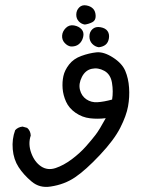

<svg xmlns="http://www.w3.org/2000/svg" viewBox="-20 -384 540 735"><path d="M173.8 330.1Q131.8 336.9 101.1 311Q70.3 285.2 51.3 255.9Q32.2 226.6 28.8 187.5Q25.4 148.4 38.1 114.3Q48.8 102.5 66.4 100.6L84 105.5Q96.7 116.2 97.7 134.8Q86.9 167 99.6 201.7Q112.3 236.3 137.2 252.9Q162.1 269.5 192.9 259.3Q223.6 249 254.9 225.6Q286.1 202.1 308.6 176.8Q331.1 151.4 345.7 132.3Q360.4 113.3 384.8 68.4Q354.5 72.3 324.7 68.8Q294.9 65.4 269.5 47.9Q244.1 30.3 232.9 5.4Q221.7 -19.5 219.7 -44.9Q217.8 -70.3 222.7 -92.8Q227.5 -115.2 244.6 -137.2Q261.7 -159.2 291.5 -169.9Q321.3 -180.7 349.1 -183.6Q377 -186.5 412.1 -164.1Q447.3 -141.6 459.5 -112.8Q471.7 -84 474.1 -48.3Q476.6 -12.7 470.2 22.9Q463.9 58.6 440.4 105Q417 151.4 362.3 209.5Q307.6 267.6 267.1 294.9Q226.6 322.3 173.8 330.1ZM409.2 -2.9Q414.1 -34.2 408.7 -66.9Q403.3 -99.6 379.4 -112.8Q355.5 -126 331.1 -120.6Q306.6 -115.2 293.5 -89.4Q280.3 -63.5 286.1 -40Q292 -16.6 310.5 -3.9Q329.1 8.8 353 7.3Q377 5.9 409.2 -2.9ZM358.4 -203.1Q343.8 -205.1 333 -216.3Q322.3 -227.5 322.3 -244.6Q322.3 -261.7 334 -272.5Q345.7 -283.2 364.7 -279.8Q383.8 -276.4 391.6 -265.1Q399.4 -253.9 397 -237.8Q394.5 -221.7 384.8 -213.4Q375 -205.1 358.4 -203.1ZM251 -206.1Q238.3 -208 227.5 -219.7Q216.8 -231.4 217.8 -247.6Q218.8 -263.7 231.9 -276.9Q245.1 -290 263.7 -286.6Q282.2 -283.2 292.5 -271.5Q302.7 -259.8 298.3 -242.2Q293.9 -224.6 281.7 -214.8Q269.5 -205.1 251 -206.1ZM304.7 -290Q291 -292 281.2 -302.7Q271.5 -313.5 272 -329.1Q272.5 -344.7 283.2 -355.5Q293.9 -366.2 310.5 -363.3Q327.1 -360.4 336.4 -350.6Q345.7 -340.8 346.2 -323.2Q346.7 -305.7 333 -298.8Q319.3 -292 304.7 -290Z"/></svg>

Font: NaikaiFont
Style: Regular
Weight: 400
Version: Version 1.67